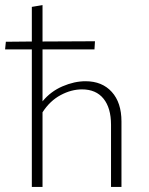

<svg xmlns="http://www.w3.org/2000/svg" viewBox="-36 -734 586 754"><path d="M441 -257V0H400V-244Q400 -310 370.5 -346.5Q341 -383 286 -383Q244 -383 202 -360.5Q160 -338 131 -293V0H89V-540H-16L-13 -570L89 -571V-707L131 -714V-571L337 -572L335 -540H131V-336Q163 -375 209.5 -395Q256 -415 300 -415Q365 -415 403 -373Q441 -331 441 -257Z"/></svg>

Font: Ysabeau Light
Style: Regular
Weight: 300
Designer: Christian Thalmann (Catharsis Fonts)
Version: Version 0.003